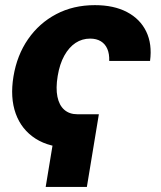

<svg xmlns="http://www.w3.org/2000/svg" viewBox="-20 -567 628 751"><path d="M366.7 -120.1 319.8 164.1H158.7L205.6 -120.1ZM259.3 10.7Q174.3 10.7 119.1 -24.7Q64 -60.1 41.5 -122.6Q19 -185.1 32.7 -268.1Q46.4 -351.1 89.8 -413.8Q133.3 -476.6 200 -511.7Q266.6 -546.9 351.1 -546.9Q425.3 -546.9 476.8 -519.8Q528.3 -492.7 552 -443.6Q575.7 -394.5 566.9 -328.6H407.2Q408.2 -356 399.9 -375.5Q391.6 -395 374.5 -405.5Q357.4 -416 332.5 -416Q301.3 -416 275.6 -399.2Q250 -382.3 231.7 -349.6Q213.4 -316.9 205.6 -269.5Q197.8 -222.2 204.6 -188.7Q211.4 -155.3 231.4 -137.7Q251.5 -120.1 282.7 -120.1Z"/></svg>

Font: Inter 18pt ExtraBold
Style: Italic
Weight: 800
Italic angle: -9.3988°
Designer: Rasmus Andersson
Foundry: rsms
Version: Version 4.001;git-66647c0bb